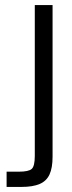

<svg xmlns="http://www.w3.org/2000/svg" viewBox="-20 -516 284 756"><path d="M6 220V160H54Q93 160 105 149Q117 138 117 98V-496H187V101Q187 145 175 171Q163 197 136 208.5Q109 220 65 220Z"/></svg>

Font: Host Grotesk Light
Style: Regular
Weight: 300
Designer: Doukan Karapınar
Foundry: Element Type
Version: Version 1.003